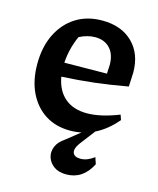

<svg xmlns="http://www.w3.org/2000/svg" viewBox="-106 -571 696 847"><g transform="rotate(15 241.5 -147.5)"><path d="M243 10Q178 10 130 -20.5Q82 -51 55 -106.5Q28 -162 28 -237Q28 -315 56.5 -373Q85 -431 136 -463.5Q187 -496 257 -496Q344 -496 395.5 -445.5Q447 -395 447 -309L444 -245Q361 -230 291.5 -222Q222 -214 145 -210Q156 -148 194.5 -115.5Q233 -83 295 -83Q358 -83 441 -116L449 -93Q362 10 243 10ZM173 -398Q146 -338 142 -273L336 -275L338 -315Q338 -363 313 -390Q288 -417 245 -417Q210 -417 173 -398ZM277 201Q242 201 220.5 185.5Q199 170 191.5 146.5Q184 123 194 98Q204 73 233 54L332 -25H360L299 55Q279 82 285 100Q291 118 320 118Q336 118 352 111.5Q368 105 382 94L392 124Q353 201 277 201Z"/></g></svg>

Font: Piazzolla SemiBold
Style: Regular
Weight: 600
Designer: Juan Pablo del Peral
Foundry: Huerta Tipografica
Version: Version 1.330